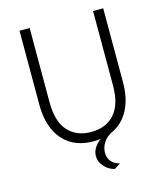

<svg xmlns="http://www.w3.org/2000/svg" viewBox="-130 -796 935 1097"><g transform="rotate(-15 337.5 -248.0)"><path d="M150 -700V-259Q150 -147 200 -91Q250 -35 337 -35Q425 -35 475 -91Q525 -147 525 -259V-700H585V-262Q585 -176 556 -112.5Q527 -49 471.5 -14.5Q416 20 336 20Q257 20 202 -14.5Q147 -49 118.5 -112Q90 -175 90 -262V-700ZM412 204Q377 196 351.5 168Q326 140 326 106Q326 69 355 37.5Q384 6 429 -5L447 -2Q416 14 398.5 42Q381 70 381 101Q381 131 398 151.5Q415 172 448 181Z"/></g></svg>

Font: Moderustic Light
Style: Regular
Weight: 300
Designer: Tural Alisoy
Foundry: TAFT Foundry
Version: Version 2.120